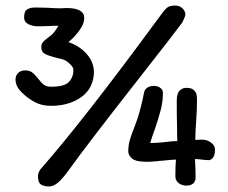

<svg xmlns="http://www.w3.org/2000/svg" viewBox="-20 -665 823 693"><path d="M638 -584Q608 -543 495 -399Q294 -143 229 -52Q206 -20 189.5 -6Q173 8 157 8Q139 8 128 1Q117 -6 117 -29Q117 -41 126 -54Q280 -229 548 -594Q572 -628 582 -636.5Q592 -645 612 -645Q628 -645 638.5 -635Q649 -625 649 -612Q649 -606 638 -584ZM319 -404Q319 -380 308 -355Q291 -321 252.5 -302Q214 -283 164 -283Q132 -283 107.5 -295.5Q83 -308 61 -329Q36 -352 36 -378Q36 -392 45.5 -401.5Q55 -411 70 -411Q86 -411 95.5 -404Q105 -397 117 -382Q129 -366 138.5 -359Q148 -352 165 -352Q213 -352 229 -369.5Q245 -387 245 -413Q245 -422 233 -433.5Q221 -445 211 -449Q205 -452 185 -456Q157 -463 143 -470Q129 -477 129 -495Q129 -506 135 -513Q141 -520 150 -526.5Q159 -533 165 -538Q177 -548 191 -572Q167 -572 155 -571L119 -570Q97 -570 82 -578Q67 -586 67 -601Q67 -613 70 -621.5Q73 -630 84 -634Q93 -638 106 -638L151 -637Q181 -635 197 -635L220 -636Q284 -636 284 -600Q284 -580 267.5 -556.5Q251 -533 227 -513Q268 -499 293.5 -469.5Q319 -440 319 -404ZM756 -125Q756 -106 749 -96.5Q742 -87 733 -87Q724 -87 708 -89Q692 -91 684 -91Q684 -76 685 -67L686 -25Q686 -10 677 -2.5Q668 5 653 5Q637 5 625 -4Q613 -13 613 -29Q613 -67 615 -89Q601 -89 567 -85Q560 -85 546 -83Q522 -81 510 -81Q471 -81 457 -92.5Q443 -104 443 -119Q443 -139 448 -157.5Q453 -176 464 -203L476 -236Q489 -276 500 -331Q502 -342 511.5 -348.5Q521 -355 535 -355Q549 -355 558.5 -348Q568 -341 568 -330Q568 -299 560.5 -269.5Q553 -240 538 -196Q530 -175 522 -149Q539 -149 552 -150Q565 -151 574 -152Q604 -156 620 -156Q619 -173 619 -209Q618 -239 618 -301Q618 -328 628.5 -338Q639 -348 652 -348Q674 -348 681 -338Q687 -333 689 -325Q691 -317 691 -305Q691 -267 688 -228Q687 -217 686 -196.5Q685 -176 685 -160Q688 -160 694 -160.5Q700 -161 710 -161Q727 -161 741.5 -150.5Q756 -140 756 -125Z"/></svg>

Font: Itim
Style: Regular
Weight: 400
Designer: Suppakit Chalermlarp
Version: Version 1.002g